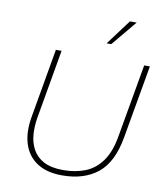

<svg xmlns="http://www.w3.org/2000/svg" viewBox="-96 -973 912 1062"><g transform="rotate(10 360.0 -442.0)"><path d="M325 10Q238 10 183.5 -26Q129 -62 108.5 -127Q88 -192 103 -278L171 -668H203L135 -278Q127 -230 130.5 -184.5Q134 -139 154.5 -101.5Q175 -64 216.5 -42Q258 -20 325 -20Q395 -20 450 -42Q505 -64 542.5 -116.5Q580 -169 595 -258L667 -668H699L627 -258Q602 -114 525 -52Q448 10 325 10ZM441 -752 547 -894H585L467 -752Z"/></g></svg>

Font: Gantari Thin
Style: Italic
Weight: 100
Italic angle: -10°
Designer: Anugrah Pasau
Foundry: Lafontype
Version: Version 1.000; ttfautohint (v1.8.4.7-5d5b)